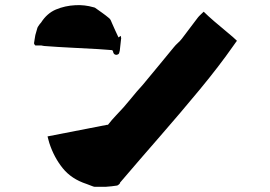

<svg xmlns="http://www.w3.org/2000/svg" viewBox="-20 -706 1040 739"><path d="M124 -599Q125 -601 126 -603Q127 -605 128 -606Q133 -614 138 -619Q161 -655 195.5 -669.5Q230 -684 270 -686Q288 -687 305.5 -685Q323 -683 340 -678Q342 -678 346 -676Q360 -666 373.5 -656.5Q387 -647 400 -636Q404 -633 406.5 -627.5Q409 -622 411 -617Q417 -604 423 -590Q429 -576 436 -562Q438 -564 445 -568Q445 -564 446 -561Q447 -558 446 -556Q445 -545 443.5 -533.5Q442 -522 441 -511Q440 -506 438.5 -501.5Q437 -497 430 -495Q417 -494 415 -508Q414 -509 414 -510Q414 -511 412 -513Q399 -514 385.5 -515Q372 -516 358 -517Q306 -520 254 -522.5Q202 -525 150 -529Q147 -529 144 -530Q141 -531 139 -531H116Q115 -532 113 -534.5Q111 -537 111 -540Q112 -548 113.5 -556Q115 -564 116 -571Q118 -578 120 -585Q122 -592 124 -599ZM879 -531Q823 -451 749 -361.5Q675 -272 596.5 -182Q518 -92 448 -10L442 -3V-1Q441 0 439 2.5Q437 5 433 7V8Q433 7 432 7V8Q421 10 409.5 11Q398 12 387 13H346Q342 13 339.5 12Q337 11 334 10Q329 8 323.5 6Q318 4 313 2Q255 -17 221.5 -58.5Q188 -100 170 -155Q168 -161 166.5 -167.5Q165 -174 163 -181L394 -226Q394 -226 394 -225.5Q394 -225 395 -225Q403 -235 410.5 -244Q418 -253 425 -260Q457 -293 481.5 -323.5Q506 -354 530 -380Q530 -380 546.5 -400Q563 -420 590 -452.5Q617 -485 648 -523Q656 -533 664.5 -540.5Q673 -548 680 -557Q705 -590 717 -606Q729 -622 734 -628.5Q739 -635 742 -639Q745 -643 753 -650.5Q761 -658 764 -661Q779 -646 804.5 -624Q830 -602 855 -581.5Q880 -561 892 -549Q890 -546 887.5 -543Q885 -540 879 -531Z"/></svg>

Font: Palette Mosaic
Style: Regular
Weight: 400
Designer: Shibuyafont
Version: Version 1.001